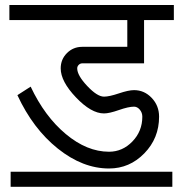

<svg xmlns="http://www.w3.org/2000/svg" viewBox="-20 -670 740 749"><path d="M21.5 58.6V0H652.3V58.6ZM405.3 -12.7Q302.7 -12.7 205.6 -90.3Q108.4 -168 47.9 -298.8L99.6 -332Q154.3 -215.8 236.8 -147Q319.3 -78.1 405.3 -78.1Q458 -78.1 496.6 -118.2Q535.2 -158.2 535.2 -214.8Q535.2 -230.5 525.4 -242.2Q515.6 -253.9 502.9 -253.9Q481.4 -253.9 443.8 -240.7Q406.2 -227.5 385.7 -227.5Q335.9 -227.5 276.4 -290Q216.8 -352.5 216.8 -403.3Q216.8 -438.5 241.2 -462.9Q265.6 -487.3 300.8 -487.3H476.6V-591.8H16.6V-650.4H658.2V-591.8H542V-422.9H300.8Q293 -422.9 287.1 -417Q281.2 -411.1 281.2 -403.3Q281.2 -376 320.3 -334.5Q359.4 -293 385.7 -293Q406.2 -293 443.8 -305.7Q481.4 -318.4 502.9 -318.4Q543 -318.4 571.8 -288.1Q600.6 -257.8 600.6 -214.8Q600.6 -130.9 543 -71.8Q485.4 -12.7 405.3 -12.7Z"/></svg>

Font: Lohit Devanagari
Style: Regular
Weight: 400
Version: 2.95.4